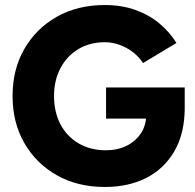

<svg xmlns="http://www.w3.org/2000/svg" viewBox="-20 -732 775 764"><path d="M397 12Q289 12 206.5 -34.5Q124 -81 77 -162.5Q30 -244 30 -350Q30 -456 77 -537.5Q124 -619 206.5 -665.5Q289 -712 397 -712Q464 -712 518.5 -692.5Q573 -673 614 -639Q655 -605 682 -561L549 -481Q534 -505 509.5 -524Q485 -543 456 -553.5Q427 -564 397 -564Q338 -564 292.5 -537Q247 -510 221 -461.5Q195 -413 195 -350Q195 -287 220 -238.5Q245 -190 292 -162Q339 -134 401 -134Q448 -134 484 -152Q520 -170 541 -202Q562 -234 562 -277L715 -303Q715 -201 674 -130.5Q633 -60 562 -24Q491 12 397 12ZM402 -260V-384H715V-289L625 -260Z"/></svg>

Font: Figtree Light ExtraBold
Style: Regular
Weight: 800
Version: Version 2.001;gftools[0.9.30]